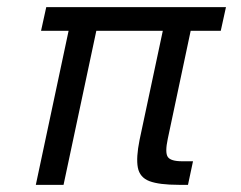

<svg xmlns="http://www.w3.org/2000/svg" viewBox="-20 -516 672 536"><path d="M80 0 171.5 -430H94.6L109.1 -496H610.8L596.3 -430H512.3L448.4 -128.6Q440.2 -90.3 448.3 -78.1Q456.3 -65.8 488.6 -65.8H518.8L504.8 0H479.4Q424.5 0 397.2 -10.3Q370 -20.7 364.8 -48.3Q359.6 -75.8 369.6 -125.3L434.5 -430H248.9L157.4 0Z"/></svg>

Font: Atkinson Hyperlegible Mono ExtraLight
Style: Italic
Weight: 200
Italic angle: -12°
Monospace: yes
Designer: Elliott Scott, Megan Eiswerth, Linus Boman, Theodore Petrosky, Letters from Sweden
Foundry: Applied Design Works, Letters from Sweden
Version: Version 2.001